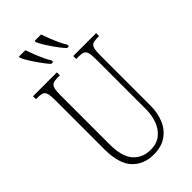

<svg xmlns="http://www.w3.org/2000/svg" viewBox="-283 -1009 1097 1097"><g transform="rotate(-45 265.5 -460.5)"><path d="M263 10Q182 10 133 -42.5Q84 -95 84 -214V-608Q84 -644 79.5 -661Q75 -678 62.5 -684Q50 -690 26 -690H10V-714H203V-690H183Q160 -690 147.5 -684Q135 -678 130 -660Q125 -642 125 -605V-210Q125 -111 164.5 -66.5Q204 -22 268 -22Q321 -22 353 -49Q385 -76 399.5 -117.5Q414 -159 414 -203V-607Q414 -643 409.5 -660.5Q405 -678 392.5 -684Q380 -690 356 -690H335V-714H520V-690H504Q481 -690 468.5 -684Q456 -678 451.5 -660Q447 -642 447 -606V-201Q447 -143 427 -95Q407 -47 366 -18.5Q325 10 263 10ZM342 -771Q325 -789 304.5 -817Q284 -845 266 -873.5Q248 -902 240 -921V-931H292Q300 -908 311 -880Q322 -852 334 -826Q346 -800 357 -784V-771ZM214 -771Q198 -789 177.5 -817Q157 -845 139 -873.5Q121 -902 113 -921V-931H165Q173 -908 184 -880Q195 -852 207 -826Q219 -800 230 -784V-771Z"/></g></svg>

Font: Noto Serif ExtraCondensed ExtraLight
Style: Regular
Weight: 200
Width: 2
Designer: Monotype Design Team
Foundry: Monotype Imaging Inc.
Version: Version 2.015